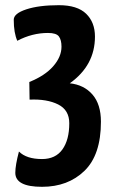

<svg xmlns="http://www.w3.org/2000/svg" viewBox="-20 -620 440 740"><path d="M249 -299Q304 -293 336.5 -255.5Q369 -218 369 -151Q369 -23 305.5 38.5Q242 100 142 100Q39 100 39 46Q39 17 53 -36Q82 -7 142 -7Q194 -7 220.5 -44Q247 -81 247 -145Q247 -196 204 -217.5Q161 -239 94 -236L93 -304Q153 -328 185 -364.5Q217 -401 217 -440Q217 -466 207 -479.5Q197 -493 165 -493Q104 -493 47 -463V-462Q33 -493 33 -544Q33 -568 81.5 -584Q130 -600 207 -600Q278 -600 312 -567Q346 -534 346 -479Q346 -368 249 -299Z"/></svg>

Font: Yanone Kaffeesatz Bold
Style: Regular
Weight: 700
Designer: Yanone (Cyrillic: Daniel Pouzeot)
Foundry: Yanone
Version: Version 1.003;PS 001.003;hotconv 1.0.88;makeotf.lib2.5.64775